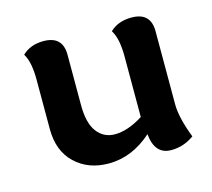

<svg xmlns="http://www.w3.org/2000/svg" viewBox="-72 -507 672 609"><g transform="rotate(-15 263.5 -202.5)"><path d="M64.9 -311Q64.9 -335.9 61 -357.9Q57.1 -379.9 47.4 -396Q74.2 -421.9 117.2 -421.9Q180.2 -421.9 180.2 -360.4V-194.8Q180.2 -135.7 202.1 -106.7Q224.1 -77.6 260.7 -77.6Q303.2 -77.6 353.5 -109.4V-311Q353.5 -335.9 349.4 -357.9Q345.2 -379.9 335.4 -396Q362.3 -421.9 406.2 -421.9Q469.2 -421.9 469.2 -360.4V-120.1Q469.2 -76.2 495.6 -7.8Q461.4 17.1 420.4 17.1Q366.2 17.1 359.9 -51.3Q294.9 6.8 217.8 6.8Q151.4 6.8 108.2 -33.9Q64.9 -74.7 64.9 -147Z"/></g></svg>

Font: Bainsley
Style: Bold
Weight: 700
Designer: Paul James MIller
Foundry: High-Logic / Made with FontCreator
Version: Version 1.411;March 28, 2021;FontCreator 13.0.0.2683 64-bit